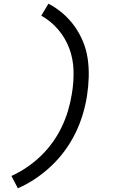

<svg xmlns="http://www.w3.org/2000/svg" viewBox="-20 -861 640 1042"><path d="M77 161 42 94Q86 74 127 46Q168 18 203 -16Q238 -50 266.5 -90Q295 -130 315.5 -173Q336 -216 349.5 -261.5Q363 -307 370 -352Q381 -416 379 -479.5Q377 -543 355.5 -599.5Q334 -656 295 -701.5Q256 -747 204 -776L243 -841Q285 -819 321 -788Q357 -757 384.5 -718.5Q412 -680 430.5 -635.5Q449 -591 456 -542Q463 -493 461.5 -442Q460 -391 452 -340Q444 -289 428.5 -238Q413 -187 389 -138Q365 -89 332.5 -44.5Q300 0 259.5 38.5Q219 77 173 108Q127 139 77 161Z"/></svg>

Font: Iosevka Extended Oblique
Style: Regular
Weight: 400
Width: 7
Italic angle: -9°
Monospace: yes
Designer: Belleve Invis
Foundry: Belleve Invis
Version: Version 32.0.1; ttfautohint (v1.8.4)